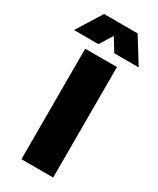

<svg xmlns="http://www.w3.org/2000/svg" viewBox="-280 -995 876 1064"><g transform="rotate(30 158.0 -463.0)"><path d="M56.6 -707H259.8V0H56.6ZM50.8 -925.8H265.6L365.2 -765.6H209L158.2 -847.2L107.4 -765.6H-48.8Z"/></g></svg>

Font: Wanted Sans ExtraBlack
Style: Regular
Weight: 900
Designer: Original Design by Kil Hyung-jin and Kang Hanbin, Wanted Lab, Inc; Hangeul from Source Han Sans by Jang Soo-young and Ka
Foundry: Wanted Lab, Inc.
Version: Version 1.001